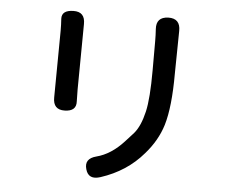

<svg xmlns="http://www.w3.org/2000/svg" viewBox="-55 -828 1110 933"><g transform="rotate(5 500.0 -361.0)"><path d="M468 37Q410 56 396 5Q381 -46 439 -61Q510 -79 572 -147Q592 -169 612 -191Q643 -227 660 -300Q675 -365 675 -502V-645Q675 -674 673 -703Q669 -762 729 -764Q788 -765 787 -704L784 -496Q784 -333 757 -243Q733 -165 674 -98Q594 -4 468 37ZM266 -270Q209 -269 210 -329L213 -655Q213 -684 211 -713Q209 -755 267 -756Q324 -757 323 -697L320 -378Q320 -349 321 -320Q324 -271 266 -270Z"/></g></svg>

Font: Resource Han Rounded TW Medium
Style: Regular
Weight: 500
Designer: Cyano Hao (round all glyphs); Ryoko NISHIZUKA 西塚涼子 (kana, bopomofo & ideographs); Paul D. Hunt (Latin, Greek & Cyrillic)
Foundry: Cyano Hao
Version: 0.990